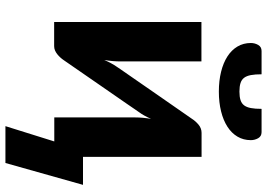

<svg xmlns="http://www.w3.org/2000/svg" viewBox="-152 -614 936 672"><g transform="rotate(90 316.0 -278.0)"><path d="M57 0.5V-515H195V-231.5Q195 -219.5 193.8 -204.8Q192.5 -190 190 -175Q201.5 -201.5 213.5 -218.5Q214 -219.5 222.2 -231.5Q230.5 -243.5 243.5 -262.2Q256.5 -281 272.8 -304.5Q289 -328 306 -352.5Q345.5 -409.5 396 -482Q403.5 -494 416.2 -504.8Q429 -515.5 445 -515.5H529V-100.5H627L550.5 171H421.5L475 0H391V-283.5Q391 -295 392.2 -309.5Q393.5 -324 396 -338.5Q384.5 -312.5 372.5 -296.5Q371.5 -295.5 363.5 -283.5Q355.5 -271.5 342.5 -252.8Q329.5 -234 313.2 -210.5Q297 -187 280 -162.5Q240.5 -105.5 190.5 -33Q186.5 -27 181.2 -21.2Q176 -15.5 169.8 -10.5Q163.5 -5.5 156.5 -2.5Q149.5 0.5 141.5 0.5ZM300.5 -648Q318.5 -648 330.2 -651.8Q342 -655.5 348.8 -664.5Q355.5 -673.5 358.2 -688.2Q361 -703 361 -725.5H442.5Q457 -725.5 463.8 -713.5Q470.5 -701.5 470.5 -688Q470.5 -662 458.2 -641.2Q446 -620.5 423.5 -606Q401 -591.5 369.8 -583.8Q338.5 -576 300.5 -576Q262.5 -576 231.2 -583.8Q200 -591.5 177.5 -606Q155 -620.5 142.8 -641.2Q130.5 -662 130.5 -688Q130.5 -701.5 137.2 -713.5Q144 -725.5 158.5 -725.5H240Q240 -703 242.8 -688.2Q245.5 -673.5 252.2 -664.5Q259 -655.5 270.8 -651.8Q282.5 -648 300.5 -648Z"/></g></svg>

Font: Lato Heavy
Style: Regular
Weight: 800
Designer: Lukasz Dziedzic
Foundry: tyPoland Lukasz Dziedzic
Version: Version 2.007; 2014-02-27